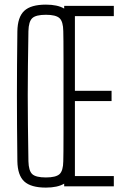

<svg xmlns="http://www.w3.org/2000/svg" viewBox="-20 -826 558 851"><path d="M183.5 5.5Q117 5.5 87.5 -21.8Q58 -49 57 -112Q56 -196 55.5 -266.5Q55 -337 55 -403Q55 -469 55.5 -538Q56 -607 57 -687Q58 -750.5 87.5 -778Q117 -805.5 183.5 -805.5Q235 -805.5 264.5 -788V-800H484.5V-754.5H312V-423.5H474.5V-378H312V-45.5H484.5V0H264.5V-12Q235 5.5 183.5 5.5ZM183.5 -39.5Q227.5 -39.5 243.8 -54.2Q260 -69 260.5 -111.5Q261 -122.5 261.2 -156.2Q261.5 -190 261.5 -238.8Q261.5 -287.5 261.5 -343.5Q261.5 -399.5 261.5 -455.5Q261.5 -511.5 261.5 -560.2Q261.5 -609 261.2 -643Q261 -677 260.5 -688Q260 -730.5 243.8 -745.5Q227.5 -760.5 183.5 -760.5Q139 -760.5 123 -745.5Q107 -730.5 106 -688Q104.5 -603 103.8 -535.2Q103 -467.5 103 -404Q103 -340.5 103.8 -270.5Q104.5 -200.5 106 -111.5Q107 -69 123 -54.2Q139 -39.5 183.5 -39.5Z"/></svg>

Font: Big Shoulders Text ExtraLight
Style: Regular
Weight: 250
Version: Version 2.002